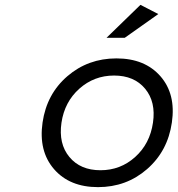

<svg xmlns="http://www.w3.org/2000/svg" viewBox="-20 -770 734 793"><path d="M155.8 -264.2Q172.9 -381.8 258.3 -455.3Q343.8 -528.8 460.9 -528.8Q578.1 -528.8 642.6 -455.1Q707 -381.3 689.9 -264.2Q672.9 -146 587.4 -71.5Q502 2.9 384.8 2.9Q267.6 2.9 203.1 -71.5Q138.7 -146 155.8 -264.2ZM233.9 -263.2Q221.2 -176.3 266.6 -121.6Q312 -66.9 395 -66.9Q477.5 -66.9 538.3 -121.6Q599.1 -176.3 611.8 -263.2Q624.5 -349.1 579.3 -403.6Q534.2 -458 451.2 -458Q368.7 -458 307.6 -403.6Q246.6 -349.1 233.9 -263.2ZM419.9 -613.8 560.1 -750 633.8 -711.9 495.1 -613.8Z"/></svg>

Font: Trueno Light
Style: Italic
Weight: 300
Designer: Julieta Ulanovsky
Foundry: Julieta Ulanovsky
Version: Version 3.001b | FøM Fix